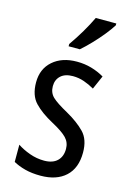

<svg xmlns="http://www.w3.org/2000/svg" viewBox="-119 -825 604 894"><g transform="rotate(15 183.5 -378.0)"><path d="M333 -145Q333 -70 289.5 -30Q246 10 169 10Q127 10 94.5 1.5Q62 -7 37 -21V-104Q62 -87 96.5 -74.5Q131 -62 167 -62Q208 -62 230 -83Q252 -104 252 -141Q252 -172 231.5 -193.5Q211 -215 159 -243Q103 -273 70 -307.5Q37 -342 37 -405Q37 -470 81 -508.5Q125 -547 197 -547Q234 -547 267 -537.5Q300 -528 329 -511L300 -445Q276 -459 250 -468Q224 -477 196 -477Q158 -477 137.5 -458Q117 -439 117 -408Q117 -376 138 -356Q159 -336 212 -307Q267 -276 300 -242Q333 -208 333 -145ZM327 -766V-757Q314 -736 291 -707.5Q268 -679 241.5 -651.5Q215 -624 194 -606H140V-617Q166 -654 189 -693Q212 -732 228 -766Z"/></g></svg>

Font: Avrile Sans Condensed
Style: Regular
Weight: 400
Width: 3
Designer: Monotype Design Team
Foundry: Monotype Imaging Inc.
Version: Version 2.001;September 10, 2019;FontCreator 11.5.0.2425 64-